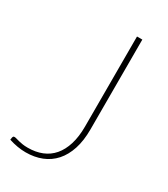

<svg xmlns="http://www.w3.org/2000/svg" viewBox="-178 -785 765 875"><g transform="rotate(30 205.0 -347.5)"><path d="M306.5 -230Q306.5 -171 292 -126.5Q277.5 -82 250.8 -52Q224 -22 186.2 -7Q148.5 8 102.5 8Q60 8 13.5 -7Q14 -10 14.5 -13.2Q15 -16.5 15.5 -20Q16.5 -22.5 17.8 -25Q19 -27.5 24.5 -27.5Q29 -27.5 35.5 -25.5Q42 -23.5 51 -21.2Q60 -19 72 -17Q84 -15 100.5 -15Q141.5 -15 174.5 -28.2Q207.5 -41.5 230.5 -68.2Q253.5 -95 266 -135.2Q278.5 -175.5 278.5 -229.5V-703H306.5Z"/></g></svg>

Font: Lato ExtraLight
Style: Regular
Weight: 275
Designer: Lukasz Dziedzic with Adam Twardoch and Botio Nikoltchev
Foundry: tyPoland Lukasz Dziedzic
Version: Version 2.015; 2015-08-06; http://www.latofonts.com/